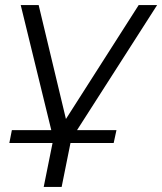

<svg xmlns="http://www.w3.org/2000/svg" viewBox="-20 -546 642 760"><path d="M17 20 27 -31H183L62 -526H133L241 -75L529 -526H602L285 -31H441L430 20H259L224 194H153L188 20Z"/></svg>

Font: Montserrat
Style: Italic
Weight: 400
Italic angle: -11.3°
Designer: Julieta Ulanovsky
Foundry: Julieta Ulanovsky
Version: Version 9.000; ttfautohint (v1.8.4.7-5d5b)